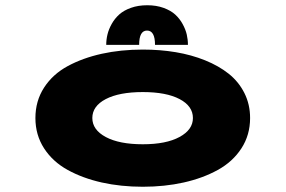

<svg xmlns="http://www.w3.org/2000/svg" viewBox="-20 -701 1090 732"><path d="M385 -530Q385 -550 389.8 -569.8Q394.5 -589.5 406 -610Q417.5 -630.5 434.8 -646Q452 -661.5 479.5 -671.2Q507 -681 541.5 -681Q576 -681 603.5 -671Q631 -661 648 -645.5Q665 -630 676.2 -609.5Q687.5 -589 692 -569.5Q696.5 -550 696.5 -530H571Q571 -584.5 540.5 -584.5Q510.5 -584.5 510.5 -530ZM524.5 11Q441 11 368.2 -5.2Q295.5 -21.5 238.2 -53Q181 -84.5 148 -135.5Q115 -186.5 115 -251Q115 -316 148 -367Q181 -418 238.2 -449Q295.5 -480 368 -496Q440.5 -512 524.5 -512Q590.5 -512 650.2 -502Q710 -492 762 -471Q814 -450 852 -419.8Q890 -389.5 911.8 -346.2Q933.5 -303 933.5 -251Q933.5 -186.5 900.5 -135.5Q867.5 -84.5 810.2 -53Q753 -21.5 680.2 -5.2Q607.5 11 524.5 11ZM524.5 -151Q613.5 -151 664.5 -178.8Q715.5 -206.5 715.5 -251Q715.5 -296.5 664.8 -323.2Q614 -350 524.5 -350Q434.5 -350 383.2 -323.2Q332 -296.5 332 -251Q332 -206 383.5 -178.5Q435 -151 524.5 -151Z"/></svg>

Font: League Mono Extended ExtraBold
Style: Regular
Weight: 800
Width: 9
Designer: Tyler Finck
Foundry: The League of Moveable Type / Tyler Finck
Version: Version 2.210